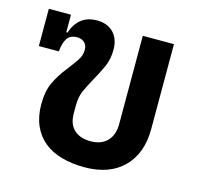

<svg xmlns="http://www.w3.org/2000/svg" viewBox="-89 -657 783 762"><g transform="rotate(15 303.0 -276.0)"><path d="M320 12Q269 12 226.5 0Q184 -12 154 -36.5Q124 -61 107.5 -98.5Q91 -136 91 -186Q91 -240 108.5 -276.5Q126 -313 151 -344Q174 -374 188 -394.5Q202 -415 202 -438Q202 -458 190 -468.5Q178 -479 160 -479Q132 -479 119.5 -460Q107 -441 104 -406H22V-559H113V-487H118Q129 -522 154 -543Q179 -564 220 -564Q262 -564 287 -538.5Q312 -513 312 -468Q312 -429 298 -398Q284 -367 262 -328Q248 -302 236.5 -277.5Q225 -253 225 -215V-184Q225 -139 250 -116.5Q275 -94 317 -94Q361 -94 385.5 -119Q410 -144 410 -190V-552H538V-203Q538 -103 480.5 -45.5Q423 12 320 12Z"/></g></svg>

Font: IBM Plex Sans Thai SmBld
Style: Regular
Weight: 600
Designer: Mike Abbink, Paul van der Laan, Pieter van Rosmalen, Ben Mitchell, Mark Frömberg
Foundry: Bold Monday
Version: Version 1.2